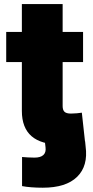

<svg xmlns="http://www.w3.org/2000/svg" viewBox="-20 -689 446 922"><path d="M85.9 204.6V64.9Q98.6 65.9 113.5 66.9Q128.4 67.9 145.5 67.9Q174.8 67.9 188.2 55.4Q201.7 43 198.7 19L195.3 -10.3H388.7L391.1 14.2Q403.8 107.9 350.3 160.2Q296.9 212.4 185.5 212.4Q156.7 212.4 131.1 210.4Q105.5 208.5 85.9 204.6ZM378.9 -535.6V-391.1H9.8V-535.6ZM85 -669.4H280.8V-179.7Q280.8 -160.6 289.8 -152.1Q298.8 -143.6 320.8 -143.6Q331.1 -143.6 348.9 -145Q366.7 -146.5 373 -147.9L388.7 -4.9Q361.8 1.5 331.8 3.4Q301.8 5.4 272.9 5.4Q178.2 5.4 131.6 -34.9Q85 -75.2 85 -156.2Z"/></svg>

Font: Inter 20pt Black
Style: Regular
Weight: 900
Version: Version 4.001;git-66647c0bb